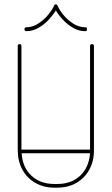

<svg xmlns="http://www.w3.org/2000/svg" viewBox="-20 -863 516 887"><path d="M396 -651Q396 -659 405 -659Q414 -659 414 -651V-169Q414 -118 392.5 -79Q371 -40 332.5 -18Q294 4 244 4H232Q182 4 143.5 -18Q105 -40 83.5 -79Q62 -118 62 -169V-651Q62 -659 71 -659Q79 -659 79 -651V-172H396ZM232 -13H244Q310 -13 350.5 -51.5Q391 -90 396 -155H80Q84 -90 125 -51.5Q166 -13 232 -13ZM230 -837Q232 -843 238 -843Q243 -843 246 -837Q254 -817 273.5 -793.5Q293 -770 319 -753.5Q345 -737 374 -737Q382 -737 382 -728Q382 -719 374 -719Q344 -719 317.5 -734.5Q291 -750 270 -772.5Q249 -795 238 -815Q226 -795 205.5 -772.5Q185 -750 158 -734.5Q131 -719 102 -719Q93 -719 93 -728Q93 -737 102 -737Q130 -737 156 -753.5Q182 -770 201.5 -793.5Q221 -817 230 -837Z"/></svg>

Font: Libertine Sup Thin
Style: Regular
Weight: 100
Designer: Bastien Sozeau
Foundry: NBR — Bastien Sozeau
Version: Version 2.003; ttfautohint (v1.8.4.7-5d5b);gftools[0.9.33]